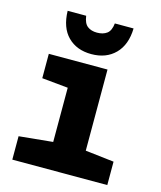

<svg xmlns="http://www.w3.org/2000/svg" viewBox="-116 -867 795 951"><g transform="rotate(15 281.5 -391.5)"><path d="M38 0V-120L211 -137V-415L77 -428V-553H378V-137L525 -120V0ZM280 -606Q205 -606 159.5 -651.5Q114 -697 112 -783H207Q212 -745 231 -730.5Q250 -716 280 -716Q311 -716 330.5 -730.5Q350 -745 354 -783H450Q448 -699 402 -652.5Q356 -606 280 -606Z"/></g></svg>

Font: Noto Sans Mono SemiCondensed Black
Style: Regular
Weight: 900
Width: 4
Designer: Monotype Design Team
Foundry: Monotype Imaging Inc.
Version: Version 2.014; ttfautohint (v1.8.4.7-5d5b)